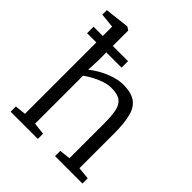

<svg xmlns="http://www.w3.org/2000/svg" viewBox="-221 -960 1101 1101"><g transform="rotate(45 329.0 -409.5)"><path d="M113.5 -49.5V-756.5L25 -765.5V-802L172.5 -819H174.5L194.5 -806V-567L191.5 -484Q210 -501.5 243.8 -520.8Q277.5 -540 317.5 -553.5Q357.5 -567 395 -567Q458.5 -567 493.2 -542.8Q528 -518.5 541.5 -466.8Q555 -415 555 -332.5V-50L629.5 -42.5V0H407V-42.5L474 -50V-333.5Q474 -392 466.2 -430.2Q458.5 -468.5 434 -487Q409.5 -505.5 360.5 -505.5Q332.5 -505.5 302 -495.5Q271.5 -485.5 243.2 -470.2Q215 -455 194.5 -439.5V-50.5L267.5 -42.5V0H47V-42.5ZM38.5 -681H318V-628.5H38.5Z"/></g></svg>

Font: Merriweather 20pt Light
Style: Regular
Weight: 300
Version: Version 2.100